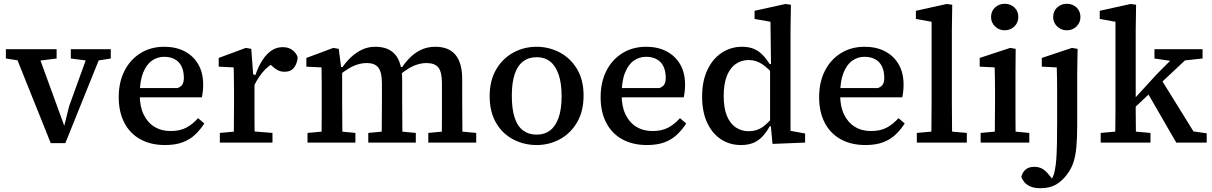

<svg xmlns="http://www.w3.org/2000/svg" viewBox="-20 -753 6402 1014"><path d="M248 3 49 -493H172L323 -79H317L345 -192L454 -493H525L325 3ZM11 -444V-493H279V-444L168 -430H103ZM354 -444V-493H565V-444L483 -431H454Z M852 13Q776 13 721 -17.5Q666 -48 636.5 -105Q607 -162 607 -240Q607 -319 637.5 -379Q668 -439 722.5 -472.5Q777 -506 847 -506Q910 -506 956 -481.5Q1002 -457 1027.5 -412.5Q1053 -368 1053 -306Q1053 -287 1051 -269.5Q1049 -252 1046 -239H672V-288H918Q938 -296 944.5 -309Q951 -322 951 -341Q951 -378 938.5 -403Q926 -428 902.5 -440.5Q879 -453 847 -453Q811 -453 782 -432.5Q753 -412 735.5 -368Q718 -324 718 -253Q718 -191 738.5 -148.5Q759 -106 795.5 -83.5Q832 -61 881 -61Q931 -61 965 -79.5Q999 -98 1026 -129L1059 -101Q1038 -68 1010.5 -42Q983 -16 944.5 -1.5Q906 13 852 13Z M1141 0V-51L1251 -61H1295L1419 -51V0ZM1214 0Q1215 -30 1215 -67Q1215 -104 1215.5 -143Q1216 -182 1216 -215V-268Q1216 -294 1215.5 -315Q1215 -336 1215 -356Q1215 -376 1214 -397L1135 -401V-447L1278 -500L1307 -495L1317 -360L1324 -359V-215Q1324 -182 1324 -143Q1324 -104 1324.5 -67Q1325 -30 1325 0ZM1313 -280 1304 -357H1329Q1345 -403 1366.5 -436Q1388 -469 1414.5 -486.5Q1441 -504 1473 -504Q1504 -504 1524.5 -488.5Q1545 -473 1552 -451Q1550 -418 1533 -396Q1516 -374 1483 -374Q1462 -374 1445.5 -383Q1429 -392 1415 -406L1392 -429L1444 -430Q1396 -408 1364.5 -368.5Q1333 -329 1313 -280Z M1604 0V-51L1714 -61H1754L1857 -51V0ZM1678 0Q1678 -30 1678.5 -67Q1679 -104 1679 -143Q1679 -182 1679 -215V-268Q1679 -294 1679 -315Q1679 -336 1678.5 -356Q1678 -376 1678 -397L1598 -401V-447L1740 -500L1769 -495L1783 -387L1787 -386V-215Q1787 -182 1787.5 -143Q1788 -104 1788 -67Q1788 -30 1789 0ZM1925 0V-51L2031 -61H2071L2176 -51V0ZM1995 0Q1996 -30 1996 -67Q1996 -104 1996.5 -142.5Q1997 -181 1997 -215V-312Q1997 -371 1978.5 -395.5Q1960 -420 1917 -420Q1893 -420 1868.5 -412.5Q1844 -405 1819.5 -390Q1795 -375 1769 -354L1763 -399H1789Q1810 -429 1836 -453Q1862 -477 1893.5 -491.5Q1925 -506 1962 -506Q2034 -506 2069 -462.5Q2104 -419 2104 -331V-215Q2104 -181 2104.5 -142.5Q2105 -104 2105 -67Q2105 -30 2106 0ZM2242 0V-51L2348 -61H2388L2495 -51V0ZM2313 0Q2313 -30 2313.5 -67Q2314 -104 2314 -142.5Q2314 -181 2314 -215V-313Q2314 -373 2295 -396.5Q2276 -420 2233 -420Q2210 -420 2186 -413Q2162 -406 2137.5 -391Q2113 -376 2086 -354L2078 -399H2104Q2126 -431 2152.5 -455.5Q2179 -480 2210.5 -493Q2242 -506 2279 -506Q2350 -506 2385.5 -463.5Q2421 -421 2421 -334V-215Q2421 -181 2421.5 -142.5Q2422 -104 2422 -67Q2422 -30 2423 0Z M2814 13Q2748 13 2691 -16.5Q2634 -46 2600 -104Q2566 -162 2566 -245Q2566 -328 2600.5 -386.5Q2635 -445 2691.5 -475.5Q2748 -506 2814 -506Q2879 -506 2936 -476Q2993 -446 3027.5 -388.5Q3062 -331 3062 -248Q3062 -165 3027.5 -106.5Q2993 -48 2936.5 -17.5Q2880 13 2814 13ZM2814 -42Q2856 -42 2885 -64Q2914 -86 2930 -131Q2946 -176 2946 -245Q2946 -314 2930 -360Q2914 -406 2885 -428.5Q2856 -451 2814 -451Q2772 -451 2742.5 -428.5Q2713 -406 2698 -361Q2683 -316 2683 -247Q2683 -177 2698 -131.5Q2713 -86 2742.5 -64Q2772 -42 2814 -42Z M3397 13Q3321 13 3266 -17.5Q3211 -48 3181.5 -105Q3152 -162 3152 -240Q3152 -319 3182.5 -379Q3213 -439 3267.5 -472.5Q3322 -506 3392 -506Q3455 -506 3501 -481.5Q3547 -457 3572.5 -412.5Q3598 -368 3598 -306Q3598 -287 3596 -269.5Q3594 -252 3591 -239H3217V-288H3463Q3483 -296 3489.5 -309Q3496 -322 3496 -341Q3496 -378 3483.5 -403Q3471 -428 3447.5 -440.5Q3424 -453 3392 -453Q3356 -453 3327 -432.5Q3298 -412 3280.5 -368Q3263 -324 3263 -253Q3263 -191 3283.5 -148.5Q3304 -106 3340.5 -83.5Q3377 -61 3426 -61Q3476 -61 3510 -79.5Q3544 -98 3571 -129L3604 -101Q3583 -68 3555.5 -42Q3528 -16 3489.5 -1.5Q3451 13 3397 13Z M3893 13Q3834 13 3787.5 -17.5Q3741 -48 3714.5 -105.5Q3688 -163 3688 -243Q3688 -325 3716 -384Q3744 -443 3792 -474.5Q3840 -506 3899 -506Q3935 -506 3961 -495Q3987 -484 4007 -463.5Q4027 -443 4045 -415H4082L4077 -347Q4038 -392 4005.5 -414Q3973 -436 3934 -436Q3897 -436 3867 -416Q3837 -396 3819.5 -354Q3802 -312 3802 -246Q3802 -182 3819 -141Q3836 -100 3866 -80Q3896 -60 3934 -60Q3977 -60 4009.5 -83.5Q4042 -107 4077 -154L4082 -86H4045Q4029 -57 4009 -34.5Q3989 -12 3961 0.5Q3933 13 3893 13ZM4060 7 4050 -97 4047 -99V-396L4052 -403L4049 -638L3965 -653V-696L4128 -732L4157 -728L4155 -598V-62L4232 -48V0Z M4551 13Q4475 13 4420 -17.5Q4365 -48 4335.5 -105Q4306 -162 4306 -240Q4306 -319 4336.5 -379Q4367 -439 4421.5 -472.5Q4476 -506 4546 -506Q4609 -506 4655 -481.5Q4701 -457 4726.5 -412.5Q4752 -368 4752 -306Q4752 -287 4750 -269.5Q4748 -252 4745 -239H4371V-288H4617Q4637 -296 4643.5 -309Q4650 -322 4650 -341Q4650 -378 4637.5 -403Q4625 -428 4601.5 -440.5Q4578 -453 4546 -453Q4510 -453 4481 -432.5Q4452 -412 4434.5 -368Q4417 -324 4417 -253Q4417 -191 4437.5 -148.5Q4458 -106 4494.5 -83.5Q4531 -61 4580 -61Q4630 -61 4664 -79.5Q4698 -98 4725 -129L4758 -101Q4737 -68 4709.5 -42Q4682 -16 4643.5 -1.5Q4605 13 4551 13Z M4822 0V-51L4933 -61H4973L5086 -51V0ZM4898 0Q4899 -36 4899 -72Q4899 -108 4899.5 -144Q4900 -180 4900 -215V-638L4817 -653V-696L4980 -732L5009 -728L5007 -598V-215Q5007 -180 5007.5 -144Q5008 -108 5008 -72Q5008 -36 5009 0Z M5159 0V-51L5269 -61H5309L5416 -51V0ZM5233 0Q5234 -30 5234 -67Q5234 -104 5234.5 -143Q5235 -182 5235 -215V-267Q5235 -304 5234.5 -334.5Q5234 -365 5233 -397L5154 -401V-447L5315 -500L5344 -495L5343 -369V-215Q5343 -182 5343 -143Q5343 -104 5343.5 -67Q5344 -30 5344 0ZM5286 -593Q5256 -593 5235 -613.5Q5214 -634 5214 -663Q5214 -694 5235 -713.5Q5256 -733 5286 -733Q5317 -733 5337.5 -713.5Q5358 -694 5358 -663Q5358 -634 5337.5 -613.5Q5317 -593 5286 -593Z M5475 241Q5442 241 5421 231.5Q5400 222 5389 208Q5378 194 5374 180Q5380 156 5397 142Q5414 128 5442 128Q5469 128 5487.5 140Q5506 152 5520 171L5550 206L5537 204H5536L5528 203Q5536 191 5541.5 179Q5547 167 5551 145Q5556 122 5558.5 88.5Q5561 55 5562 7Q5563 -41 5563 -106V-267Q5563 -304 5562.5 -334.5Q5562 -365 5561 -397L5482 -401V-447L5641 -500L5671 -495L5669 -369V-93Q5669 -24 5664.5 24Q5660 72 5648.5 106Q5637 140 5616 167Q5591 202 5557.5 221.5Q5524 241 5475 241ZM5614 -593Q5584 -593 5563 -613.5Q5542 -634 5542 -663Q5542 -694 5563 -713.5Q5584 -733 5614 -733Q5645 -733 5665.5 -713.5Q5686 -694 5686 -663Q5686 -634 5665.5 -613.5Q5645 -593 5614 -593Z M5793 0V-51L5904 -61H5944L6056 -51V0ZM5869 0Q5870 -25 5870 -52Q5870 -79 5870.5 -106.5Q5871 -134 5871 -161.5Q5871 -189 5871 -215V-638L5788 -653V-696L5951 -732L5980 -728L5978 -598V-216Q5978 -189 5978 -162Q5978 -135 5978.5 -107Q5979 -79 5979 -52Q5979 -25 5980 0ZM5929 -144V-223H5963L6091 -363L6220 -492H6300ZM6192 0 6035 -272 6107 -343 6283 -59 6353 -49V0ZM6077 -444V-493H6331V-444L6210 -431L6186 -428Z"/></svg>

Font: Source Serif 4 Medium
Style: Regular
Weight: 500
Designer: Frank Grießhammer
Foundry: Adobe Systems Incorporated
Version: Version 4.004;hotconv 1.0.116;makeotfexe 2.5.65601